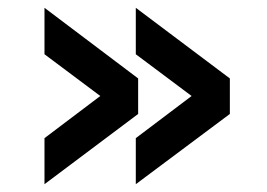

<svg xmlns="http://www.w3.org/2000/svg" viewBox="-20 -493 685 492"><path d="M94 -473V-354L237 -247L94 -139V-21L334 -201V-292ZM328 -473V-354L471 -247L328 -139V-21L569 -201V-292Z"/></svg>

Font: Iranian Sans Web
Style: Bold
Weight: 700
Designer: Hooman Mehr, Hadi Navid in Neviseh Pardaz Co. Ltd. (http://nevisa.com)
Foundry: http://font-store.ir
Version: 5.0.2 build 3/9/1393